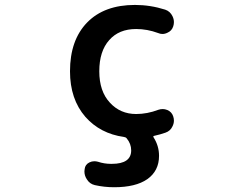

<svg xmlns="http://www.w3.org/2000/svg" viewBox="-20 -577 1040 794"><path d="M452.1 197.3Q411.1 197.3 372.1 188.5Q350.6 183.6 338.9 164.1Q329.1 149.4 329.1 131.8Q329.1 127 330.1 122.1Q332 103.5 349.6 94.7Q359.4 89.8 370.1 89.8Q377 89.8 384.8 91.8Q411.1 100.6 438.5 100.6Q440.4 100.6 441.4 100.6H442.4Q522.5 100.6 522.5 44.9Q522.5 17.6 503.9 -4.9Q500 -9.8 492.2 -10.7Q394.5 -24.4 333 -93.8Q269.5 -167 269.5 -282.2Q269.5 -411.1 340.3 -483.9Q411.1 -556.6 538.1 -556.6Q601.6 -556.6 663.1 -537.1Q683.6 -530.3 693.4 -509.8Q699.2 -498 699.2 -485.4Q699.2 -476.6 696.3 -467.8Q690.4 -449.2 671.9 -441.4Q662.1 -436.5 651.4 -436.5Q642.6 -436.5 633.8 -440.4Q588.9 -457 543 -457Q471.7 -457 431.6 -411.1Q390.6 -365.2 390.6 -282.2Q390.6 -199.2 434.6 -152.3Q477.5 -105.5 543 -105.5Q588.9 -105.5 634.8 -123Q643.6 -126 653.3 -126Q662.1 -126 671.9 -122.1Q690.4 -114.3 696.3 -95.7Q699.2 -86.9 699.2 -78.1Q699.2 -66.4 693.4 -54.7Q684.6 -35.2 664.1 -28.3Q641.6 -20.5 619.1 -15.6Q611.3 -14.6 615.2 -8.8Q637.7 26.4 637.7 67.4Q637.7 129.9 588.9 164.1Q541 197.3 452.1 197.3Z"/></svg>

Font: Rounded Mgen+ 1mn medium
Style: Regular
Weight: 500
Designer: [Source Han Sans]
Ryoko NISHIZUKA  (kana & ideographs); Paul D. Hunt (Latin, Greek & Cyrillic); Wenlong ZHANG  (bopomofo
Version: Version 1.059.20150602